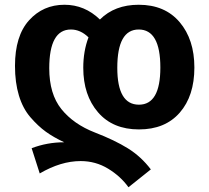

<svg xmlns="http://www.w3.org/2000/svg" viewBox="-20 -566 880 807"><path d="M330 -281Q330 -351 352 -409Q318 -442 278 -442Q187 -442 187 -279Q187 -171 238 -107.5Q289 -44 379 -9Q462 23 517.5 57.5Q573 92 614 146L520 221Q487 175 434.5 143Q382 111 319 111Q236 111 147 163L113 57Q178 32 250 32Q205 11 172.5 -12.5Q140 -36 108 -73Q76 -110 59.5 -164.5Q43 -219 43 -289Q43 -415 102 -480.5Q161 -546 251 -546Q336 -546 400 -484Q462 -546 563 -546Q673 -546 735 -473Q797 -400 797 -282Q797 -163 735.5 -92.5Q674 -22 564 -22Q454 -22 392 -94Q330 -166 330 -281ZM563 -442Q473 -442 473 -281Q473 -126 564 -126Q654 -126 654 -282Q654 -442 563 -442Z"/></svg>

Font: FiraGO SemiBold
Style: Regular
Weight: 600
Designer: bBox Type
Foundry: bBox Type GmbH
Version: Version 1.001;PS 001.001;hotconv 1.0.88;makeotf.lib2.5.64775